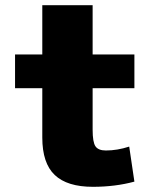

<svg xmlns="http://www.w3.org/2000/svg" viewBox="-20 -710 601 740"><path d="M338 10Q239 10 191 -35.5Q143 -81 143 -180V-370H38V-500H143V-690H337V-500H498V-370H337V-210Q337 -162 348 -146Q359 -130 388 -130Q432 -130 478 -145L498 -10Q424 10 338 10Z"/></svg>

Font: Mplus 1p Black
Style: Regular
Weight: 900
Version: Version 1.061